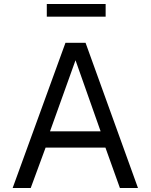

<svg xmlns="http://www.w3.org/2000/svg" viewBox="-20 -936 750 956"><path d="M506 -916H213V-853H506ZM43 0H133L207 -201H505L577 0H667L406 -723H306ZM229 -282 356 -636 481 -282Z"/></svg>

Font: United Sans
Style: Regular
Weight: 400
Designer: Pablo Impallari, Rodrigo Fuenzalida (Modified by Dan O. Williams)
Version: Version 1.000;PS 001.000;hotconv 1.0.88;makeotf.lib2.5.64775